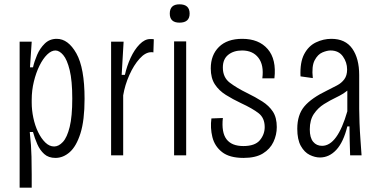

<svg xmlns="http://www.w3.org/2000/svg" viewBox="-20 -720 1752 890"><path d="M71 150V-527H127L119 -408H133Q139 -435 152 -465.5Q165 -496 187.5 -518Q210 -540 243 -540Q296 -540 334 -472.5Q372 -405 372 -262Q372 -162 353 -102Q334 -42 303.5 -15Q273 12 237 12Q205 12 185 -6Q165 -24 153 -51.5Q141 -79 133 -108H118Q125 -45 126 6.5Q127 58 127 89V150ZM231 -41Q252 -41 271.5 -62Q291 -83 303 -131.5Q315 -180 315 -263Q315 -346 303 -395Q291 -444 273 -465Q255 -486 237 -486Q218 -486 198.5 -467Q179 -448 163 -415.5Q147 -383 137 -342Q127 -301 127 -258V-244Q127 -210 134.5 -174Q142 -138 156.5 -108Q171 -78 190 -59.5Q209 -41 231 -41Z M495 0V-527H553L544 -373H559Q568 -414 585.5 -452Q603 -490 627 -514.5Q651 -539 676 -539Q681 -539 685 -539Q689 -539 693 -538L691 -477Q688 -478 685.5 -478Q683 -478 681 -478Q654 -478 627 -448Q600 -418 579.5 -372Q559 -326 551 -278V0Z M787 0V-528H843V0ZM812 -615Q767 -615 767 -657Q767 -700 812 -700Q859 -700 859 -657Q859 -615 812 -615Z M1109 12Q1044 12 1009.5 -15Q975 -42 964.5 -84.5Q954 -127 960 -171L1013 -173Q1006 -106 1030 -74.5Q1054 -43 1108 -43Q1162 -43 1184.5 -70Q1207 -97 1207 -131Q1207 -173 1179 -195Q1151 -217 1097 -242Q1059 -260 1027 -280Q995 -300 976 -329Q957 -358 957 -403Q957 -465 995 -502.5Q1033 -540 1103 -540Q1180 -540 1221 -492.5Q1262 -445 1252 -357H1196Q1204 -418 1178 -452Q1152 -486 1102 -486Q1063 -486 1038 -466Q1013 -446 1013 -407Q1013 -361 1045.5 -336.5Q1078 -312 1125 -289Q1164 -270 1195.5 -250Q1227 -230 1245 -202.5Q1263 -175 1263 -131Q1263 -95 1247.5 -62Q1232 -29 1198.5 -8.5Q1165 12 1109 12Z M1463 10Q1440 10 1415.5 -2Q1391 -14 1374.5 -43.5Q1358 -73 1358 -123Q1358 -188 1391 -227Q1424 -266 1497 -301Q1521 -313 1542 -324Q1563 -335 1576 -352.5Q1589 -370 1589 -398Q1589 -431 1569.5 -458.5Q1550 -486 1512 -486Q1496 -486 1474.5 -477Q1453 -468 1438.5 -440.5Q1424 -413 1430 -358L1373 -366Q1370 -431 1390 -469Q1410 -507 1444.5 -523.5Q1479 -540 1516 -540Q1581 -540 1613 -494.5Q1645 -449 1645 -372V-215Q1645 -189 1646.5 -150Q1648 -111 1651 -71Q1654 -31 1656 0H1603Q1602 -31 1601 -67Q1600 -103 1600 -134H1590Q1572 -61 1539 -25.5Q1506 10 1463 10ZM1473 -44Q1544 -44 1590 -204V-300Q1569 -283 1539.5 -269Q1510 -255 1482 -237.5Q1454 -220 1435 -192Q1416 -164 1416 -120Q1416 -82 1431.5 -63Q1447 -44 1473 -44Z"/></svg>

Font: Bricolage Grotesque 10pt Condensed ExtraLight
Style: Regular
Weight: 200
Width: 3
Designer: Mathieu Triay
Foundry: Atelier Triay
Version: Version 1.000; ttfautohint (v1.8.4.7-5d5b);gftools[0.9.32]